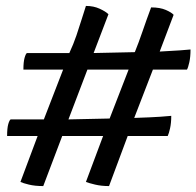

<svg xmlns="http://www.w3.org/2000/svg" viewBox="-20 -614 663 648"><path d="M126 14Q98 14 77.5 9Q57 4 49 0L107 -155H4Q4 -182 8 -195.5Q12 -209 16 -211H128L193 -379H59Q59 -405 63 -419Q67 -433 71 -435H214Q228 -465 238 -494.5Q248 -524 256 -550Q264 -576 270 -594Q296 -594 316.5 -584.5Q337 -575 346 -566L296 -435L435 -438Q448 -470 461 -508Q474 -546 490 -589Q520 -589 539.5 -580.5Q559 -572 566 -564L519 -440Q560 -442 587 -444Q614 -446 623 -447Q623 -422 619 -404Q615 -386 611 -379H496L433 -216Q493 -218 521 -220Q549 -222 558 -223Q558 -199 554 -181Q550 -163 546 -155H411L348 14Q322 14 301 9Q280 4 270 0L328 -155H190ZM211 -211 350 -214 414 -379H275Z"/></svg>

Font: Texturina 12pt Black
Style: Italic
Weight: 900
Italic angle: -11°
Designer: Guillermo Torres Carreño
Foundry: Omnibus-Type
Version: Version 1.002